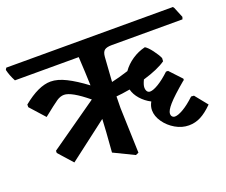

<svg xmlns="http://www.w3.org/2000/svg" viewBox="-133 -748 1140 967"><g transform="rotate(-20 437.5 -264.5)"><path d="M465 -464Q462 -427 456 -333Q494 -341 547 -358Q568 -388 600.5 -410Q633 -432 671 -441Q686 -432 705.5 -406Q725 -380 734 -360L733 -343Q692 -314 611 -290Q599 -265 599 -251Q599 -238 604.5 -230Q610 -222 620 -222Q637 -222 666 -239.5Q695 -257 729 -289H740L799 -226V-218L796 -217Q728 -160 701.5 -129.5Q675 -99 675 -82Q675 -73 680.5 -67Q686 -61 695 -61Q712 -61 741 -78Q770 -95 805 -128L820 -127L874 -60Q840 -26 810 -10.5Q780 5 746 5Q709 5 674.5 -15Q640 -35 618 -66.5Q596 -98 596 -130Q596 -152 608 -173Q577 -189 555 -214Q533 -239 526 -267Q479 -259 452 -257Q451 -235 451 -195L459 47L443 54L334 1Q344 -124 346 -175L139 -17L72 -92V-104L330 -285Q245 -355 206 -355Q186 -355 166 -341.5Q146 -328 86 -280L16 -358V-372Q100 -441 165 -441Q202 -441 247 -418.5Q292 -396 348 -354Q346 -421 341 -508H-1Q-19 -542 -26 -573L-20 -583H873L878 -576L901 -520L897 -508H518Q491 -508 479 -499Q467 -490 465 -464Z"/></g></svg>

Font: Sahitya
Style: Bold
Weight: 700
Designer: Juan Pablo del Peral
Foundry: Juan Pablo del Peral (http://www.huertatipografica.com)
Version: Version 1.001;PS 001.000;hotconv 1.0.70;makeotf.lib2.5.58329